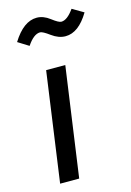

<svg xmlns="http://www.w3.org/2000/svg" viewBox="-118 -834 610 893"><g transform="rotate(-15 186.5 -387.0)"><path d="M148.9 0H57.1L130.9 -526.9H223.1ZM259.8 -655.8Q226.6 -655.8 193.8 -679.9Q161.1 -704.1 148.9 -704.1Q118.2 -704.1 85.9 -655.8L34.2 -688Q87.4 -773.9 150.9 -773.9Q183.1 -773.9 214.1 -750Q245.1 -726.1 257.8 -726.1Q286.6 -726.1 318.8 -772L373 -740.2Q322.8 -655.8 259.8 -655.8Z"/></g></svg>

Font: FiraSans-Italic
Style: Italic
Weight: 400
Italic angle: -8°
Designer: Carrois Corporate & Edenspiekermann AG
Foundry: Carrois Corporate GbR & Edenspiekermann AG
Version: Version 3.106;PS 003.106;hotconv 1.0.70;makeotf.lib2.5.58329